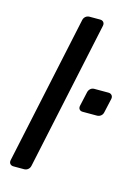

<svg xmlns="http://www.w3.org/2000/svg" viewBox="-110 -770 589 830"><g transform="rotate(15 184.5 -355.0)"><path d="M35.2 0Q25 0 19.7 -6.4Q14.4 -12.7 16.4 -22.9L158.1 -687.1Q160.1 -697.3 167.5 -703.6Q175 -710 185.2 -710H232.6Q242.7 -710 248 -703.6Q253.3 -697.3 251.3 -687.1L109.7 -22.9Q107.7 -12.7 100.2 -6.4Q92.7 0 82.6 0ZM263.1 -305.3Q253.1 -305.3 248.1 -311.4Q243.1 -317.4 245.1 -327.5L259.2 -391.1Q261.3 -401.1 268.5 -407.6Q275.6 -414.1 285.6 -414.1H349.2Q359.1 -414.1 364.5 -407.6Q370 -401.1 368 -391.1L353.8 -327.5Q351.8 -317.4 344.2 -311.4Q336.7 -305.3 326.6 -305.3Z"/></g></svg>

Font: Rubik Light
Style: Italic
Weight: 300
Italic angle: -12°
Designer: Hubert and Fischer
Foundry: Hubert and Fischer
Version: Version 2.300;gftools[0.9.30]